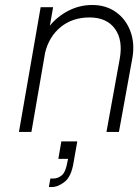

<svg xmlns="http://www.w3.org/2000/svg" viewBox="-20 -529 555 770"><path d="M143 -500H193L180 -426Q211 -464 255.5 -486.5Q300 -509 350 -509Q405 -509 445 -480.5Q485 -452 503 -403.5Q521 -355 511 -297L457 0H407L460 -292Q474 -368 441 -413.5Q408 -459 339 -459Q271 -459 224 -421Q177 -383 161 -318L106 0H56ZM226 38H290L275 123Q266 179 239.5 200Q213 221 188 221H176L182 187H193Q213 187 228.5 173.5Q244 160 251 117L253 108H214Z"/></svg>

Font: Overused Grotesk Light
Style: Italic
Weight: 300
Italic angle: -10°
Version: Version 0.003